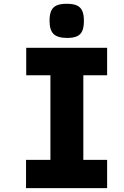

<svg xmlns="http://www.w3.org/2000/svg" viewBox="-20 -972 640 992"><path d="M114.5 -146H240.5V-583H115.5V-725H533.5V-583H410.5V-146H533.5V0H114.5ZM236 -864.5Q236 -897.5 244.8 -916.5Q253.5 -935.5 272.8 -944Q292 -952.5 324.5 -952.5Q357.5 -952.5 376.8 -944Q396 -935.5 404.8 -916.2Q413.5 -897 413.5 -864.5Q413.5 -831.5 405.2 -812.5Q397 -793.5 378.2 -784.8Q359.5 -776 327 -776Q278 -776 257 -796.2Q236 -816.5 236 -864.5Z"/></svg>

Font: JuliaMono Black
Style: Regular
Weight: 900
Monospace: yes
Designer: cormullion
Foundry: corm
Version: Version 0.054; ttfautohint (v1.8.4)